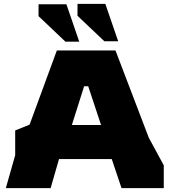

<svg xmlns="http://www.w3.org/2000/svg" viewBox="-20 -966 871 986"><path d="M10 0 58 -169V-296L132 -326L272 -707H573L744 -259L821 -117V0H604L554 -149H283L240 0ZM349 -324H499L433 -523H412ZM387 -752 321 -944H178V-883L316 -752ZM587 -754 521 -946H378V-885L516 -754Z"/></svg>

Font: Rowdies
Style: Bold
Weight: 700
Designer: Jaikishan Patel
Version: Version 1.000; ttfautohint (v1.8.3)